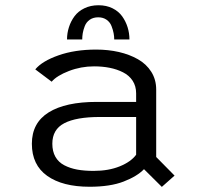

<svg xmlns="http://www.w3.org/2000/svg" viewBox="-20 -701 750 732"><path d="M235.5 -550.5Q235.5 -574.5 242.8 -597.2Q250 -620 264 -639Q278 -658 301.8 -669.5Q325.5 -681 355.5 -681Q385.5 -681 408.8 -669.5Q432 -658 445.8 -638.8Q459.5 -619.5 466.5 -597Q473.5 -574.5 473.5 -550.5H415.5Q415.5 -562 413.2 -574.2Q411 -586.5 405.2 -601.5Q399.5 -616.5 386.2 -625.8Q373 -635 354.5 -635Q335.5 -635 322.2 -625.8Q309 -616.5 303.2 -601.5Q297.5 -586.5 295.5 -574.5Q293.5 -562.5 293.5 -550.5ZM597 11.5 529 -56Q502.5 -28.5 451.2 -8.8Q400 11 321.5 11Q218.5 11 160 -30.5Q101.5 -72 101.5 -153Q101.5 -232.5 165.5 -272.5Q229.5 -312.5 349 -312.5H499V-345Q499 -372.5 485.8 -393Q472.5 -413.5 449.2 -425.2Q426 -437 398.2 -442.5Q370.5 -448 338.5 -448Q288.5 -448 242.5 -430.2Q196.5 -412.5 177 -389.5L114.5 -436.5Q140.5 -468 203 -490Q265.5 -512 346.5 -512Q392.5 -512 433 -502.8Q473.5 -493.5 505.8 -475.2Q538 -457 556.8 -427.2Q575.5 -397.5 575.5 -359.5V-102.5L645.5 -31.5ZM337 -49.5Q394 -49.5 436.5 -66.8Q479 -84 499 -111V-255H360.5Q270.5 -255 225 -231.2Q179.5 -207.5 179.5 -153Q179.5 -124 191.2 -103.2Q203 -82.5 225 -71Q247 -59.5 274.2 -54.5Q301.5 -49.5 337 -49.5Z"/></svg>

Font: League Mono Light
Style: Regular
Weight: 300
Width: 6
Designer: Tyler Finck
Foundry: The League of Moveable Type / Tyler Finck
Version: Version 2.210